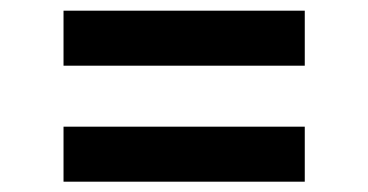

<svg xmlns="http://www.w3.org/2000/svg" viewBox="-20 -550 696 363"><path d="M100.1 -529.8H556.2V-425.8H100.1ZM100.1 -310.5H556.2V-206.5H100.1Z"/></svg>

Font: Tauri
Style: Regular
Weight: 400
Designer: Yvonne Schüttler
Foundry: Yvonne Schüttler
Version: Version 1.003; ttfautohint (v0.93.8-669f) -l 13 -r 13 -G 200